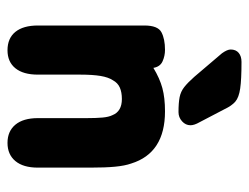

<svg xmlns="http://www.w3.org/2000/svg" viewBox="-96 -557 664 512"><g transform="rotate(90 236.0 -301.0)"><path d="M161 -378Q158 -396 143.5 -402.5Q129 -409 113 -409Q84 -409 66 -399.5Q48 -390 48 -354V-70Q48 -31 65 -10Q82 11 114 11Q145 11 162 -10Q179 -31 179 -70V-183Q179 -216 182.5 -237Q186 -258 194 -270Q201 -283 213.5 -288.5Q226 -294 244 -294Q277 -294 287 -269Q292 -259 293.5 -242Q295 -225 295 -200V-70Q295 -31 312.5 -10Q330 11 361 11Q392 11 409.5 -10Q427 -31 427 -70V-210Q427 -250 424.5 -276Q422 -302 416 -319Q388 -409 277 -409Q241 -409 215 -402Q189 -395 161 -378ZM122 -561 185 -487Q200 -470 212 -460.5Q224 -451 239 -448Q254 -445 279 -445Q293 -445 303.5 -454.5Q314 -464 314 -477Q314 -487 306 -501L271 -568Q262 -587 251 -596.5Q240 -606 216 -609.5Q192 -613 145 -613Q130 -613 121 -605.5Q112 -598 112 -584Q112 -575 122 -561Z"/></g></svg>

Font: Beiruti ExtraBold
Style: Regular
Weight: 800
Designer: Arlette Boutros
Foundry: Boutros
Version: Version 1.41